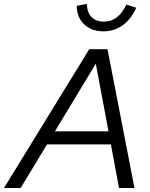

<svg xmlns="http://www.w3.org/2000/svg" viewBox="-69 -948 755 968"><path d="M-49 0 381 -700H473L609 0H531L490 -220H168L35 0ZM208 -286H478L414 -627ZM453 -790Q392 -790 355 -825.5Q318 -861 318 -919L369 -928Q370 -885 392.5 -862Q415 -839 455 -839Q528 -839 568 -925L618 -909Q593 -852 550 -821Q507 -790 453 -790Z"/></svg>

Font: Red Hat Display
Style: Italic
Weight: 400
Italic angle: -12°
Designer: Pentagram, MCKL
Foundry: Pentagram, MCKL
Version: Version 1.023; ttfautohint (v1.8.3)